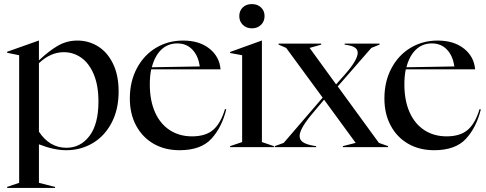

<svg xmlns="http://www.w3.org/2000/svg" viewBox="-20 -722 2383 942"><path d="M15 195 74 175V-451L15 -463V-468L170 -523H171V-426Q221 -473 264.5 -498Q308 -523 360 -523Q415 -523 461 -494.5Q507 -466 534.5 -409.5Q562 -353 562 -273Q562 -185 527.5 -119.5Q493 -54 434.5 -19.5Q376 15 305 15Q245 15 171 -14V175L250 195V200H15ZM171 -76Q223 3 306 3Q375 3 419 -55Q463 -113 463 -224Q463 -303 440 -357.5Q417 -412 378.5 -439Q340 -466 293 -466Q228 -466 171 -412Z M617 -239Q617 -322 651.5 -387Q686 -452 745.5 -487.5Q805 -523 878 -523Q958 -523 1007.5 -483.5Q1057 -444 1062 -382H722Q715 -351 715 -308Q715 -229 740.5 -171.5Q766 -114 813 -83.5Q860 -53 922 -53Q989 -53 1026 -85Q1063 -117 1084 -187L1090 -185Q1068 -96 1016.5 -40.5Q965 15 861 15Q789 15 734 -16.5Q679 -48 648 -105.5Q617 -163 617 -239ZM960 -396Q953 -448 924 -478.5Q895 -509 850 -509Q803 -509 771 -478Q739 -447 725 -392Z M1109 -5 1168 -25V-451L1109 -462V-467L1264 -523H1265V-25L1324 -5V0H1109ZM1154 -643Q1154 -669 1171 -685.5Q1188 -702 1216 -702Q1243 -702 1260.5 -685.5Q1278 -669 1278 -643Q1278 -617 1260.5 -600Q1243 -583 1216 -583Q1189 -583 1171.5 -600Q1154 -617 1154 -643Z M1662 -5 1725 -21 1570 -233 1523 -177Q1450 -93 1450 -55Q1450 -35 1467 -24Q1484 -13 1518 -7L1531 -5V0H1328V-5L1372 -21L1563 -243L1384 -487L1347 -503V-508H1556V-503L1499 -487L1629 -308L1669 -353Q1735 -427 1735 -463Q1735 -479 1722 -488Q1709 -497 1684 -501L1671 -503V-508H1842V-503L1802 -487L1637 -298L1839 -21L1884 -5V0H1662Z M1866 -239Q1866 -322 1900.5 -387Q1935 -452 1994.5 -487.5Q2054 -523 2127 -523Q2207 -523 2256.5 -483.5Q2306 -444 2311 -382H1971Q1964 -351 1964 -308Q1964 -229 1989.5 -171.5Q2015 -114 2062 -83.5Q2109 -53 2171 -53Q2238 -53 2275 -85Q2312 -117 2333 -187L2339 -185Q2317 -96 2265.5 -40.5Q2214 15 2110 15Q2038 15 1983 -16.5Q1928 -48 1897 -105.5Q1866 -163 1866 -239ZM2209 -396Q2202 -448 2173 -478.5Q2144 -509 2099 -509Q2052 -509 2020 -478Q1988 -447 1974 -392Z"/></svg>

Font: Nyght Serif
Style: Regular
Weight: 400
Designer: Maksym Kobuzan
Version: Version 0.410